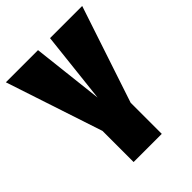

<svg xmlns="http://www.w3.org/2000/svg" viewBox="-203 -808 916 916"><g transform="rotate(-45 254.5 -350.0)"><path d="M159 0V-210L-3 -700H214L255 -339L295 -700H512L349 -210V0Z"/></g></svg>

Font: Georama Condensed Black
Style: Regular
Weight: 900
Width: 3
Designer: Jean-Baptiste Levee
Foundry: Production Type
Version: Version 1.000